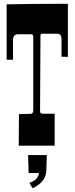

<svg xmlns="http://www.w3.org/2000/svg" viewBox="-20 -770 394 1015"><path d="M75.2 -588.9Q48.8 -588.9 48.8 -557.1V-454.1H15.1V-747.1Q141.1 -750 338.9 -750V-469.2L305.2 -470.2V-563Q305.2 -587.9 288.6 -590.8Q283.2 -591.8 276.9 -591.8H203.1Q193.8 -591.8 193.8 -581.1Q193.8 -581.1 193.8 -563L191.9 -202.1V-182.1Q191.9 -173.8 195.8 -171.4Q199.7 -168.9 209 -168.9H269V0H79.1L80.1 -167Q94.7 -167 107.4 -167.5L142.1 -168Q155.8 -168 155.8 -189V-577.1Q155.8 -588.9 145 -588.9ZM227.5 49.8 225.1 127.9Q225.1 190.9 152.3 225.1L135.3 196.8Q180.2 182.1 186.5 145H131.3L128.4 49.8Z"/></svg>

Font: Smokum
Style: Regular
Weight: 400
Designer: Astigmatic (AOETI)
Foundry: Astigmatic (AOETI)
Version: Version 1.001